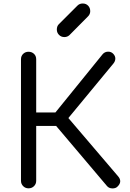

<svg xmlns="http://www.w3.org/2000/svg" viewBox="-20 -1077 742 1098"><path d="M653 -11Q642 1 622.5 0.5Q603 0 592 -13L267 -397L567 -767Q579 -781 597.5 -781.5Q616 -782 628 -769Q640 -756 639.5 -741Q639 -726 628 -713L371 -402L656 -68Q668 -54 667.5 -39.5Q667 -25 653 -11ZM143 0Q125 0 112.5 -12.5Q100 -25 100 -43V-738Q100 -757 112.5 -769Q125 -781 143 -781Q162 -781 174.5 -769Q187 -757 187 -738V-434H347V-357H187V-43Q187 -25 174.5 -12.5Q162 0 143 0ZM348 -865Q330 -865 317.5 -877.5Q305 -890 305 -908Q305 -926 315 -937L423 -1045Q435 -1057 453 -1057Q472 -1057 484 -1044.5Q496 -1032 496 -1013Q496 -1005 493 -997.5Q490 -990 484 -984L377 -876Q365 -865 348 -865Z"/></svg>

Font: Comfortaa Medium
Style: Regular
Weight: 500
Designer: Johan Aakerlund
Foundry: Johan Aakerlund
Version: Version 3.104; ttfautohint (v1.8.1.43-b0c9)